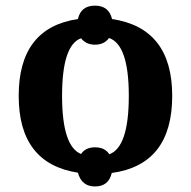

<svg xmlns="http://www.w3.org/2000/svg" viewBox="-20 -613 683 687"><path d="M380.9 -544.9Q596.2 -512.7 596.2 -270Q596.2 -23.4 379.9 5.9Q368.7 54.2 319.8 54.2Q272 54.2 258.8 4.9Q46.9 -27.8 46.9 -270Q46.9 -513.7 258.8 -544.9Q269.5 -592.8 319.8 -592.8Q369.6 -592.8 380.9 -544.9ZM371.1 -61Q440.9 -86.4 440.9 -270Q440.9 -453.1 370.1 -477.1Q353 -453.1 319.8 -453.1Q288.1 -453.1 270 -476.1Q202.1 -451.7 202.1 -270Q202.1 -89.4 270 -62Q286.1 -85.9 319.8 -85.9Q355.5 -85.9 371.1 -61Z"/></svg>

Font: Droids
Style: b
Weight: 700
Foundry: Ascender Corporation
Version: Version 1.00 build 113